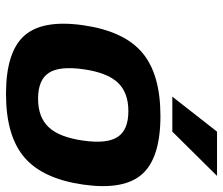

<svg xmlns="http://www.w3.org/2000/svg" viewBox="-72 -668 750 646"><g transform="rotate(90 303.0 -345.0)"><path d="M156.7 -448.2Q229 -509.8 370.1 -509.8Q511.2 -509.8 565.9 -448.2Q620.6 -386.7 601.1 -250Q581.5 -113.3 509.3 -51.8Q437 9.8 295.9 9.8Q154.8 9.8 100.1 -51.8Q45.4 -113.3 64.9 -250Q84.5 -386.7 156.7 -448.2ZM453.1 -250Q464.4 -330.1 440.7 -366Q417 -401.9 354 -401.9Q291 -401.9 257.6 -366Q224.1 -330.1 212.9 -250Q201.7 -169.9 225.3 -134Q249 -98.1 312 -98.1Q375 -98.1 408.4 -134.3Q441.9 -170.4 453.1 -250ZM305.2 -549.8 422.9 -700.2H571.8L422.9 -549.8Z"/></g></svg>

Font: Fivo Sans Modern
Style: Italic
Weight: 700
Designer: Alexander Slobzheninov
Foundry: Alexander Slobzheninov
Version: 1.0